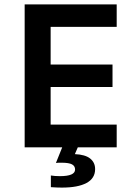

<svg xmlns="http://www.w3.org/2000/svg" viewBox="-20 -669 626 872"><path d="M211 128Q228 131 252 131Q321 131 321 101Q321 85 307 77.5Q293 70 260 70Q241 70 234 71L265 -6H336L320 31Q367 33 389.5 51Q412 69 412 99Q412 141 373 162Q334 183 261 183Q238 183 211 181ZM92 0V-649H510V-547H210V-376H491V-274H210V-103H510V0Z"/></svg>

Font: Karmilla
Style: Bold
Weight: 700
Designer: Jonathan Pinhorn
Version: Version 1.000